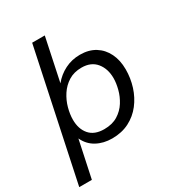

<svg xmlns="http://www.w3.org/2000/svg" viewBox="-202 -835 1037 1124"><g transform="rotate(-30 316.0 -273.0)"><path d="M2.4 162 186.4 -708H271.7L210.9 -419.2Q243.9 -460.2 290.7 -483.8Q337.6 -507.4 392.8 -507.4Q452.4 -507.4 494.7 -481.1Q536.9 -454.8 559.9 -408Q582.9 -361.1 582.9 -299.3Q582.9 -240 565.3 -184.2Q547.6 -128.4 513.3 -84Q478.9 -39.6 428.6 -13.8Q378.2 12 313 12Q254.6 12 209 -12.9Q163.5 -37.7 140.6 -87.2L87.7 162ZM299.9 -58.3Q354.3 -58.3 391.8 -81.5Q429.4 -104.8 452.1 -140.9Q474.8 -177 485.1 -217.1Q495.5 -257.3 495.5 -290.3Q495.5 -354.1 461.4 -395.8Q427.2 -437.4 363.2 -437.4Q311.9 -437.4 274.9 -414.3Q237.9 -391.1 214 -354.5Q190.1 -317.9 178.8 -276.2Q167.5 -234.6 167.5 -197.7Q167.5 -135.3 200.7 -96.8Q233.9 -58.3 299.9 -58.3Z"/></g></svg>

Font: Atkinson Hyperlegible Mono ExtraLight
Style: Italic
Weight: 200
Italic angle: -12°
Monospace: yes
Designer: Elliott Scott, Megan Eiswerth, Linus Boman, Theodore Petrosky, Letters from Sweden
Foundry: Applied Design Works, Letters from Sweden
Version: Version 2.001